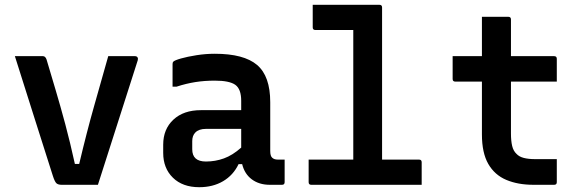

<svg xmlns="http://www.w3.org/2000/svg" viewBox="-20 -770 2440 800"><path d="M159 -536Q169 -536 174 -522Q193 -458 212.5 -392.5Q232 -327 252 -252.5Q272 -178 292 -87H310Q342 -222 372 -327.5Q402 -433 431 -536H542Q550 -536 553 -531Q556 -526 554 -519Q513 -389 471 -259.5Q429 -130 388 0H237Q222 0 215 -6.5Q208 -13 200 -38Q164 -151 123.5 -278.5Q83 -406 42 -536Z M1106 -344V-141Q1106 -120 1114 -113Q1122 -105 1138 -105H1166V-11Q1166 0 1155 0H1104Q1060 0 1029.5 -22.5Q999 -45 989 -86H974Q952 -40 909.5 -15Q867 10 810 10Q741 10 700.5 -29.5Q660 -69 660 -133V-167Q660 -232 702.5 -271.5Q745 -311 817 -311H985V-350Q985 -399 960.5 -416.5Q936 -434 875 -434Q832 -434 794 -428Q756 -422 716 -409H699V-503Q699 -510 702 -513Q708 -519 734.5 -526.5Q761 -534 799 -540Q837 -546 875 -546Q996 -546 1051 -499.5Q1106 -453 1106 -344ZM781 -148Q781 -97 838 -97Q877 -97 913 -110Q949 -123 985 -155V-233H838Q809 -233 794 -218Q781 -205 781 -182Z M1266 -105H1452V-645H1294Q1283 -645 1283 -656V-750H1561Q1572 -750 1572 -739V-105H1726Q1737 -105 1737 -94V0H1277Q1266 0 1266 -11Z M2300 -107V-11Q2300 0 2289 0H2203Q2138 0 2089.5 -20.5Q2041 -41 2014.5 -87Q1988 -133 1988 -210V-430H1877Q1866 -430 1866 -441V-536H1988V-700H2098Q2109 -700 2109 -689V-536H2289Q2300 -536 2300 -525V-430H2109V-214Q2109 -183 2114 -162Q2119 -141 2132 -129Q2143 -117 2162.5 -112Q2182 -107 2208 -107Z"/></svg>

Font: Recursive Mn Lnr St SmB
Style: Regular
Weight: 600
Monospace: yes
Version: Version 1.079;hotconv 1.0.112;makeotfexe 2.5.65598; ttfautoh